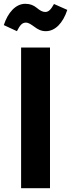

<svg xmlns="http://www.w3.org/2000/svg" viewBox="-54 -990 374 1010"><path d="M187 -826C236 -826 277 -868 300 -938L230 -969C215 -942 203 -927 184 -927C169 -927 156 -935 139 -949C123 -962 105 -970 79 -970C28 -970 -13 -923 -34 -858L35 -826C50 -855 61 -871 82 -871C97 -871 110 -861 127 -849C144 -836 162 -826 187 -826ZM209 -740H57V0H209Z"/></svg>

Font: Glow Sans TC Compressed
Style: Bold
Weight: 700
Width: 2
Designer: Ryoko NISHIZUKA (kana, bopomofo & ideographs); Paul D. Hunt (Latin, Greek & Cyrillic); Sandoll Communications, Soo-young
Version: Version 0.93